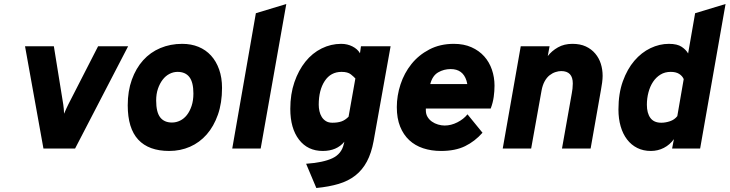

<svg xmlns="http://www.w3.org/2000/svg" viewBox="-20 -742 3644 959"><path d="M105 -511H249L296 -220Q298 -209 298.5 -199Q299 -189 300 -174Q307 -189 311 -199Q315 -209 321 -220L470 -511H620L355 0H197Z M825 12Q723 12 670.5 -44.5Q618 -101 618 -216Q618 -287 638.5 -344Q659 -401 695 -441Q731 -481 781 -502Q831 -523 890 -523Q935 -523 971.5 -508Q1008 -493 1034 -464.5Q1060 -436 1074.5 -395Q1089 -354 1089 -303Q1089 -228 1068.5 -169.5Q1048 -111 1012.5 -70.5Q977 -30 929 -9Q881 12 825 12ZM839 -130Q860 -130 879.5 -139.5Q899 -149 913.5 -167.5Q928 -186 937 -213Q946 -240 946 -275Q946 -331 926 -357Q906 -383 867 -383Q846 -383 826.5 -373Q807 -363 792.5 -344Q778 -325 769 -299Q760 -273 760 -240Q760 -182 780 -156Q800 -130 839 -130Z M1258 -676 1410 -722 1282 0H1140Z M1509 76Q1594 70 1640 48.5Q1686 27 1697 -22L1700 -34Q1662 12 1592 12Q1517 12 1473.5 -44.5Q1430 -101 1430 -198Q1430 -272 1450.5 -331.5Q1471 -391 1505.5 -434Q1540 -477 1586.5 -500Q1633 -523 1684 -523Q1715 -523 1740.5 -510Q1766 -497 1778 -476L1783 -511H1931L1846 -37Q1835 23 1812.5 65Q1790 107 1755 134.5Q1720 162 1671.5 176.5Q1623 191 1560 197ZM1640 -129Q1667 -129 1685.5 -135.5Q1704 -142 1721 -159L1755 -350Q1748 -358 1732.5 -370.5Q1717 -383 1686 -383Q1632 -383 1602 -337.5Q1572 -292 1572 -219Q1572 -203 1575.5 -187Q1579 -171 1587 -158Q1595 -145 1608 -137Q1621 -129 1640 -129Z M2183 12Q2134 12 2093.5 -1.5Q2053 -15 2024 -42Q1995 -69 1978.5 -110Q1962 -151 1962 -207Q1962 -264 1980.5 -320.5Q1999 -377 2035 -422Q2071 -467 2124.5 -495Q2178 -523 2247 -523Q2297 -523 2335 -506Q2373 -489 2398.5 -460.5Q2424 -432 2437 -394Q2450 -356 2450 -314Q2450 -287 2446 -258Q2442 -229 2431 -200H2107V-191Q2107 -172 2115.5 -158Q2124 -144 2137.5 -134.5Q2151 -125 2168 -120Q2185 -115 2201 -115Q2233 -115 2264.5 -131Q2296 -147 2315 -171L2390 -79Q2352 -36 2303 -12Q2254 12 2183 12ZM2314 -322Q2313 -327 2312 -331Q2311 -335 2310 -339Q2292 -397 2231 -397Q2197 -397 2168.5 -380.5Q2140 -364 2129 -322Z M2581 -511H2725L2716 -462Q2736 -488 2767 -505.5Q2798 -523 2839 -523Q2878 -523 2906 -510Q2934 -497 2953 -474.5Q2972 -452 2981 -423.5Q2990 -395 2990 -363Q2990 -349 2987.5 -329.5Q2985 -310 2982 -295L2930 0H2787L2836 -276Q2838 -285 2839.5 -299Q2841 -313 2841 -325Q2841 -387 2783 -387Q2770 -387 2754.5 -382Q2739 -377 2725 -366Q2711 -355 2700.5 -336Q2690 -317 2685 -290L2633 0H2491Z M3231 12Q3193 12 3163 -3Q3133 -18 3112 -45.5Q3091 -73 3080 -111Q3069 -149 3069 -195Q3069 -275 3091 -336Q3113 -397 3148.5 -438.5Q3184 -480 3229 -501.5Q3274 -523 3321 -523Q3363 -523 3385 -508Q3407 -493 3417 -475L3452 -676L3604 -722L3477 0H3337L3346 -47Q3326 -19 3296 -3.5Q3266 12 3231 12ZM3283 -129Q3304 -129 3326.5 -136.5Q3349 -144 3363 -162L3395 -347Q3388 -363 3372 -373Q3356 -383 3330 -383Q3301 -383 3279 -369.5Q3257 -356 3242 -333.5Q3227 -311 3219 -281Q3211 -251 3211 -219Q3211 -177 3228.5 -153Q3246 -129 3283 -129Z"/></svg>

Font: Overpass Heavy
Style: Italic
Weight: 900
Italic angle: -10°
Designer: Delve Withrington, Dave Bailey
Foundry: Delve Fonts
Version: Version 3.000;DELV;Overpass